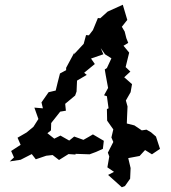

<svg xmlns="http://www.w3.org/2000/svg" viewBox="-20 -751 720 810"><path d="M405 -548 423 -522 450 -505 431 -464 422 -458 426 -434 436 -380 419 -349 431 -345 438 -294 431 -291 432 -242 458 -205 450 -171 458 -152 435 -107 441 -91 433 -45 461 -26 436 -13 494 39 507 34 529 3 531 -42 521 -84 569 -93 592 -118 621 -100 655 -123 638 -175 617 -193 598 -204 578 -201 547 -222 515 -230 516 -256 518 -302 511 -327 531 -362 537 -396 504 -425 530 -449 510 -468 525 -529 501 -558 521 -570 513 -590 506 -618 494 -638 517 -667 498 -731 434 -702 403 -674 393 -675 372 -624 355 -602 343 -603 333 -566 292 -522 294 -530 259 -465V-455L233 -441L223 -402L215 -369L185 -362L155 -319L161 -294L125 -297L142 -249L121 -216L92 -192L54 -170L67 -140L27 -114L39 -87L21 -70L67 -77L114 -101L131 -79L175 -94L202 -97L229 -76L269 -101L299 -99L298 -102L358 -100L385 -110L414 -123L418 -157L372 -184L355 -174L332 -161L293 -175L272 -158L235 -179L209 -166L180 -189L195 -201L196 -232L234 -280L258 -284L255 -313L297 -348L303 -365L305 -411L346 -435L335 -444L380 -481L364 -504L416 -522Z"/></svg>

Font: チョークS
Style: Regular
Weight: 400
Designer: [Stick] Fontworks Inc.
Foundry: [Stick] Fontworks Inc.
Version: Version 1.200;FEAKit 1.0